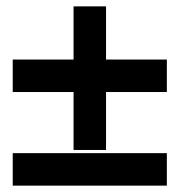

<svg xmlns="http://www.w3.org/2000/svg" viewBox="-20 -528 560 603"><path d="M20 55H504V-47H20ZM211 -239V-57H313V-239H504V-341H313V-508H211V-341H20V-239Z"/></svg>

Font: Charger Pro
Style: BlkExt
Weight: 900
Designer: Jasper
Foundry: Cannot Into Space Fonts
Version: Version 1.09